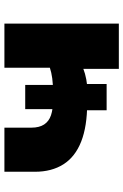

<svg xmlns="http://www.w3.org/2000/svg" viewBox="132 -678 546 849"><g transform="rotate(-90 404.5 -253.0)"><path d="M525 0V-157Q505 -149 478.5 -144Q452 -139 423 -138L458 -172V-54H342V-172L373 -140Q271 -140 203.5 -166.5Q136 -193 103 -245Q70 -297 70 -371V-506H265V-387Q265 -352 279 -330.5Q293 -309 320 -300Q347 -291 385 -291L347 -273V-414H454V-273L424 -291Q457 -291 483 -294.5Q509 -298 530 -305V-506H725V0Z"/></g></svg>

Font: Nunito Sans 7pt SemiExpanded Black
Style: Regular
Weight: 900
Width: 6
Designer: Vernon Adams
Foundry: Vernon Adams
Version: Version 3.101;gftools[0.9.27]